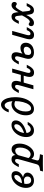

<svg xmlns="http://www.w3.org/2000/svg" viewBox="1422 -2092 857 3740"><g transform="rotate(-90 1850.0 -222.5)"><path d="M59.5 -145Q59.5 -216.2 93.3 -281Q127.2 -345.8 182.4 -386Q237.6 -426.1 297.6 -426.1Q340 -426.1 362.5 -405Q385 -383.8 385 -344.1Q385 -296.7 353.8 -259.6Q322.7 -222.6 266.1 -200.8Q209.6 -179 134 -175.8L134.8 -221.8Q188.1 -222.6 228.2 -237.1Q268.3 -251.6 289.7 -276.5Q311.2 -301.4 311.2 -334.3Q311.2 -353 303.5 -362.4Q295.8 -371.8 280.5 -371.8Q247.9 -371.8 214.2 -335.9Q180.6 -300.1 158.5 -244.8Q136.4 -189.5 136.4 -136.5Q136.4 -90.7 154.6 -67.1Q172.9 -43.5 208 -43.5Q229.9 -43.5 246.3 -52.4Q262.8 -61.2 272.2 -77.6Q281.5 -93.9 281.5 -115.4Q281.5 -149.6 258.2 -168Q234.8 -186.4 189 -187.7L195.1 -204.5Q247.9 -206.5 284.2 -197.4Q320.6 -188.4 339 -167.9Q357.5 -147.5 357.5 -116.2Q357.5 -81.5 336.4 -52.1Q315.4 -22.6 279.9 -5.7Q244.4 11.3 201.6 11.3Q134.9 11.3 97.2 -30Q59.5 -71.2 59.5 -145Z M591.8 -356.8Q574.9 -356.8 561.3 -346Q547.6 -335.2 536.4 -313.6L521.7 -284.2H464.4L482.6 -319.6Q511.4 -375.6 543.3 -400.9Q575.3 -426.1 615.2 -426.1Q674.7 -426.1 692.2 -384.5Q709.8 -342.9 691 -275.7L672 -206.7H595.8L616.3 -281.5Q625.9 -316.8 620.2 -336.8Q614.5 -356.8 591.8 -356.8ZM417.3 185.5 379.4 186.3 395.5 129.8 431.5 125.1Q459.8 121.2 477.5 113.8Q495.1 106.3 505.4 92.9Q515.7 79.4 522 57.1L595.8 -206.7H672L596.5 61.9Q590.8 81.9 597.1 94.4Q603.4 106.9 624.4 113.9Q645.4 120.9 684.9 124.9L715.8 127.5L699.6 184.8Q675.1 184.8 649.9 184.7Q612.6 183.9 528.3 183.9H524.5H525.9Q478.7 183.9 417.3 185.5ZM922.4 -272Q922.4 -199.8 893.4 -133.8Q864.5 -67.7 817.1 -27.5Q769.8 12.7 717.5 12.7Q682.2 12.7 655.5 -5.7Q628.7 -24.2 619.7 -55L636.6 -101.8Q649.5 -79.3 670 -66.8Q690.6 -54.2 713.8 -54.2Q748 -54.2 778.5 -82.7Q809 -111.1 827.2 -158.5Q845.5 -205.9 845.5 -259.1Q845.5 -306.1 829.9 -330Q814.3 -353.9 783.2 -353.9Q754.1 -353.9 728.8 -333.4Q703.5 -312.8 685.5 -274.5L685.8 -317.8Q704.1 -369.3 736.8 -397Q769.5 -424.7 812 -424.7Q863.9 -424.7 893.2 -384.3Q922.4 -343.9 922.4 -272Z M1049.9 -139.2Q1049.9 -213.2 1082.6 -279.5Q1115.4 -345.8 1169.5 -386Q1223.6 -426.1 1284.3 -426.1Q1327.7 -426.1 1350.7 -404.9Q1373.6 -383.6 1373.6 -343.6Q1373.6 -294.8 1341.7 -252.5Q1309.8 -210.2 1250.2 -178.4Q1190.6 -146.7 1109.4 -129L1110.2 -175Q1172.1 -193.7 1214.2 -218Q1256.4 -242.2 1278.2 -271Q1300 -299.9 1300 -332.5Q1300 -352.4 1291.4 -362.2Q1282.8 -372.1 1266.4 -372.1Q1234.2 -372.1 1201.7 -339.7Q1169.3 -307.3 1148.4 -256.3Q1127.6 -205.3 1127.6 -155.1Q1127.6 -106.7 1147.2 -79Q1166.8 -51.3 1200.8 -51.3Q1225.9 -51.3 1249.1 -67Q1272.3 -82.7 1289.3 -111.3H1344.1Q1316.2 -51.4 1273.9 -20Q1231.5 11.3 1178.9 11.3Q1117.8 11.3 1083.8 -28.2Q1049.9 -67.7 1049.9 -139.2Z M1473.5 -146Q1473.5 -219.9 1502.8 -284.3Q1532.1 -348.7 1581 -387.4Q1629.8 -426.1 1685.8 -426.1Q1707.6 -426.1 1725.3 -419.7Q1742.9 -413.3 1755.7 -401.1V-350.3Q1746.2 -358.4 1729 -364Q1711.8 -369.7 1693.6 -369.7Q1652.5 -369.7 1619.2 -341.3Q1586 -312.9 1567 -262.6Q1548.1 -212.3 1548.1 -149.9Q1548.1 -96.9 1562.9 -71Q1577.7 -45.2 1607.4 -45.2Q1646.9 -45.2 1679.4 -87.2Q1711.9 -129.3 1731 -201.8Q1750 -274.3 1750 -360.9Q1750 -423 1740.4 -467.7Q1730.7 -512.4 1712.1 -536.2Q1693.6 -559.9 1667.8 -559.9Q1642.8 -559.9 1621 -538.7Q1599.2 -517.5 1586.3 -480.6H1531.5Q1552.1 -547.8 1593 -589.2Q1634 -630.6 1681 -630.6Q1723.9 -630.6 1756.8 -596Q1789.7 -561.4 1808.2 -499.3Q1826.7 -437.2 1826.7 -356.3Q1826.7 -251.4 1797.2 -167.6Q1767.7 -83.8 1715.2 -36.2Q1662.7 11.3 1597.7 11.3Q1538.2 11.3 1505.8 -29.3Q1473.5 -70 1473.5 -146Z M2035.4 -356.8Q2018.4 -356.8 2004.8 -346Q1991.2 -335.2 1980 -313.6L1965.2 -284.2H1907.9L1926.1 -319.6Q1954.9 -375.6 1986.9 -400.9Q2018.8 -426.1 2058.7 -426.1Q2118.2 -426.1 2135.8 -384.5Q2153.3 -342.9 2134.6 -275.7L2115.5 -206.7H2039.4L2059.9 -281.5Q2069.5 -316.8 2063.7 -336.8Q2058 -356.8 2035.4 -356.8ZM2039.4 -206.7H2115.5L2057.4 0H1981.3ZM2093.5 -245.2H2300.2L2284.1 -188.7H2077.4ZM2307.9 -413.4H2384L2326.6 -206.7H2250.5ZM2329.9 -56.6Q2346.8 -56.6 2360.8 -67.4Q2374.8 -78.2 2385.3 -99.8L2400.1 -129.2H2457.3L2439.2 -93.8Q2410.4 -37.8 2378.4 -12.5Q2346.4 12.7 2306.5 12.7Q2247 12.7 2229.5 -28.9Q2211.9 -70.5 2230.7 -137.7L2250.5 -206.7H2326.6L2305.4 -131.9Q2295.8 -96.6 2301.5 -76.6Q2307.3 -56.6 2329.9 -56.6Z M2592.6 -356.8Q2575.7 -356.8 2562.1 -346Q2548.4 -335.2 2537.2 -313.6L2522.5 -284.2H2465.2L2483.4 -319.6Q2512.2 -375.6 2544.1 -400.9Q2576.1 -426.1 2616 -426.1Q2675.5 -426.1 2693 -384.5Q2710.6 -342.9 2691.8 -275.7L2672.8 -206.7H2596.7L2617.1 -281.5Q2626.7 -316.8 2621 -336.8Q2615.3 -356.8 2592.6 -356.8ZM2582.6 -157.4 2596.7 -206.7H2672.8L2655.2 -143Q2641.8 -95 2655.2 -69.3Q2668.5 -43.5 2707.7 -43.5Q2734.4 -43.5 2757.5 -56.5Q2780.6 -69.4 2794.7 -91.2Q2808.8 -113 2808.8 -138.1Q2808.8 -163 2793.1 -175.9Q2777.4 -188.7 2746 -188.7Q2713.3 -188.7 2685.5 -174.2Q2657.7 -159.6 2642.1 -134.7L2648.5 -183.9Q2670.4 -215.4 2707.1 -233.9Q2743.9 -252.4 2784.4 -252.4Q2832.3 -252.4 2859.5 -224.6Q2886.7 -196.8 2886.7 -147.8Q2886.7 -101.8 2862.9 -65.4Q2839 -29.1 2796.7 -8.9Q2754.3 11.3 2700.1 11.3Q2621.5 11.3 2590.7 -33Q2559.8 -77.3 2582.6 -157.4ZM3041.5 -413.4H3117.6L3060.2 -206.7H2984.1ZM3063.5 -56.6Q3080.4 -56.6 3094.4 -67.4Q3108.4 -78.2 3118.9 -99.8L3133.7 -129.2H3190.9L3172.8 -93.8Q3144 -37.8 3112 -12.5Q3080 12.7 3040.1 12.7Q2980.6 12.7 2963.1 -28.9Q2945.5 -70.5 2964.3 -137.7L2984.1 -206.7H3060.2L3039 -131.9Q3029.4 -96.6 3035.1 -76.6Q3040.9 -56.6 3063.5 -56.6Z M3435.6 -82 3409.3 -310.8Q3406.1 -336.6 3397.7 -347.1Q3389.2 -357.6 3374.7 -357.6Q3361 -357.6 3350.5 -348.3Q3340 -339 3329.5 -318.8L3311.8 -284.2H3254.5L3284.3 -343Q3306.1 -385.7 3332.9 -405.9Q3359.8 -426.1 3394.7 -426.1Q3432.6 -426.1 3452.4 -404Q3472.2 -381.9 3478 -332.8L3504.2 -104Q3507.4 -79.2 3515.5 -68.2Q3523.6 -57.3 3538.9 -57.3Q3551.8 -57.3 3562.3 -65.8Q3572.8 -74.3 3584.1 -96L3601.8 -130.6H3659.1L3629.2 -71.8Q3607.3 -28.9 3580.9 -8.8Q3554.5 11.3 3519.6 11.3Q3481.5 11.3 3461.4 -10.9Q3441.4 -33.1 3435.6 -82ZM3210.1 -43.5Q3210.1 -63.8 3220.9 -77.6Q3231.7 -91.4 3248.3 -91.4Q3255.9 -91.4 3262.1 -88.4Q3268.3 -85.5 3275.7 -79.6Q3280.7 -75.2 3286.1 -72.7Q3291.4 -70.2 3296.5 -70.2Q3322.1 -70.2 3354.8 -113.2Q3387.4 -156.3 3431.8 -244.4L3453.6 -190.3Q3405.9 -82.9 3364.5 -35.8Q3323.2 11.3 3272.8 11.3Q3243.1 11.3 3226.6 -3.1Q3210.1 -17.4 3210.1 -43.5ZM3620.8 -426.1Q3648.9 -426.1 3665.3 -411.3Q3681.7 -396.5 3681.7 -372Q3681.7 -351 3670.9 -337.2Q3660.1 -323.4 3643.6 -323.4Q3636 -323.4 3629.8 -326.4Q3623.6 -329.4 3616.1 -335.3Q3611 -339.6 3605.7 -342.1Q3600.5 -344.7 3595.5 -344.7Q3573.7 -344.7 3545.2 -304.1Q3516.6 -263.5 3478.5 -182.6L3454.3 -224.5Q3497.1 -332.2 3535.5 -379.2Q3573.8 -426.1 3620.8 -426.1Z"/></g></svg>

Font: Playfair Micro SmCond SmLight
Style: Italic
Weight: 360
Width: 4
Italic angle: -15.6°
Designer: Claus Eggers Sørensen
Foundry: Claus Eggers Sørensen
Version: Version 2.203;Glyphs 3.3 (3326)